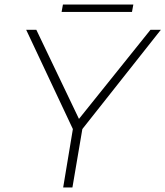

<svg xmlns="http://www.w3.org/2000/svg" viewBox="-20 -831 733 851"><path d="M693 -699 345 -259 301 0H260L303 -259L96 -699H141L330 -304L647 -699ZM259 -811H571L565 -778H253Z"/></svg>

Font: Gontserrat ExtraLight
Style: Italic
Weight: 275
Italic angle: -11.3°
Designer: Julieta Ulanovsky
Foundry: Julieta Ulanovsky
Version: Version 6.001